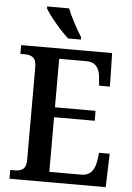

<svg xmlns="http://www.w3.org/2000/svg" viewBox="-61 -976 704 1022"><g transform="rotate(5 291.0 -465.5)"><path d="M29 -47H54Q83 -47 98.5 -60Q114 -73 114 -109V-600Q114 -640 98.5 -653.5Q83 -667 54 -667H29V-714H515L519 -535H461L457 -580Q450 -659 384 -659H237V-400H454V-347H237V-55H409Q473 -55 486 -134L492 -179H549L543 0H29ZM343 -784V-771H287H275Q244 -798 203.5 -846.5Q163 -895 149 -921V-931H253H266Q279 -898 301 -856.5Q323 -815 343 -784Z"/></g></svg>

Font: Noto Serif NarrowSemiBold
Style: Regular
Weight: 600
Width: 4
Designer: Monotype Design Team
Foundry: Monotype Imaging Inc.
Version: Version 1.001